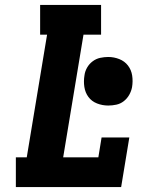

<svg xmlns="http://www.w3.org/2000/svg" viewBox="-20 -755 640 775"><path d="M44 0V-120H88L170 -615H142V-735H388V-615H317L235 -120H377L390 -200H502L469 0ZM417 -329Q393 -329 371.5 -337.5Q350 -346 337 -363.5Q324 -381 320.5 -404Q317 -427 321 -451Q323 -467 331.5 -482Q340 -497 354 -507.5Q368 -518 384.5 -521.5Q401 -525 417 -525Q440 -525 461.5 -516.5Q483 -508 496.5 -490.5Q510 -473 513.5 -450Q517 -427 513 -403Q510 -387 501.5 -372Q493 -357 479.5 -346.5Q466 -336 449.5 -332.5Q433 -329 417 -329Z"/></svg>

Font: Iosevka Slab HvExObl
Style: Regular
Weight: 900
Width: 7
Italic angle: -9°
Monospace: yes
Designer: Belleve Invis
Foundry: Belleve Invis
Version: Version 11.1.1; ttfautohint (v1.8.3)